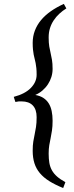

<svg xmlns="http://www.w3.org/2000/svg" viewBox="-20 -801 376 975"><path d="M316.9 -758.3Q297.9 -746.6 281.5 -731.4Q265.1 -716.3 252.9 -698Q240.7 -679.7 233.9 -658.2Q227.1 -636.7 227.1 -611.3Q227.1 -583 230.2 -564.9Q233.4 -546.9 237.1 -531Q240.7 -515.1 243.9 -497.1Q247.1 -479 247.1 -450.7Q247.1 -430.2 241 -410.4Q234.9 -390.6 223.6 -373.3Q212.4 -356 196 -341.8Q179.7 -327.6 159.2 -318.8Q183.6 -314.5 200.4 -303.5Q217.3 -292.5 227.5 -275.9Q237.8 -259.3 242.4 -237.1Q247.1 -214.8 247.1 -188Q247.1 -158.7 243.9 -138.2Q240.7 -117.7 237.1 -99.6Q233.4 -81.5 230.2 -63.5Q227.1 -45.4 227.1 -21Q227.1 5.9 230.7 26.6Q234.4 47.4 243.9 64.2Q253.4 81.1 269.8 95.5Q286.1 109.9 312 124L300.8 153.8Q259.8 137.2 230.5 118.9Q201.2 100.6 182.4 78.1Q163.6 55.7 154.8 27.8Q146 0 146 -35.2Q146 -64 149.2 -82.8Q152.3 -101.6 156 -118.9Q159.7 -136.2 162.8 -156Q166 -175.8 166 -206.1Q166 -245.6 146.2 -265.9Q126.5 -286.1 89.8 -286.1H79.6Q76.7 -286.1 74.2 -285.9Q71.8 -285.6 68.6 -284.9Q65.4 -284.2 58.1 -283.2L49.8 -309.1Q107.4 -324.2 136.7 -354.5Q166 -384.8 166 -421.4Q166 -440.9 164.6 -455.1Q163.1 -469.2 160.9 -480.7Q158.7 -492.2 156 -502.2Q153.3 -512.2 151.1 -523.4Q148.9 -534.7 147.5 -549.1Q146 -563.5 146 -583.5Q146 -616.2 157 -645.3Q168 -674.3 188.5 -699Q209 -723.6 238.3 -744.1Q267.6 -764.6 304.2 -781.2Z"/></svg>

Font: Akkhara
Style: Regular
Weight: 400
Designer: J. Victor Gaultney
Version: Version 1.00 June 13, 2006, initial release